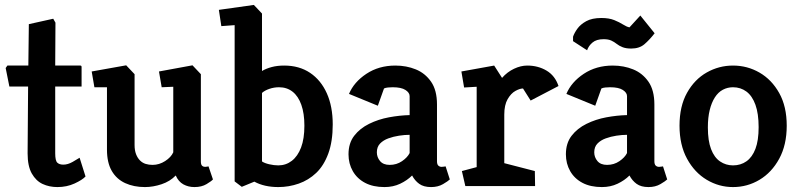

<svg xmlns="http://www.w3.org/2000/svg" viewBox="-20 -755 3243 779"><path d="M213 4Q180 4 153 -8.5Q126 -21 109 -51Q92 -81 92 -133L94 -404H18L3 -479L10 -489H95L97 -657L196 -679L205 -663L204 -489H306Q311 -489 311 -483V-404H204V-133Q204 -103 212.5 -95Q221 -87 237 -87Q255 -87 274.5 -98Q294 -109 303 -115L327 -39Q314 -25 282.5 -10.5Q251 4 213 4Z M568 4Q523 4 488 -12Q453 -28 433.5 -61.5Q414 -95 414 -148V-401H363L352 -465L492 -490L526 -454V-167Q526 -145 532 -129.5Q538 -114 548 -104Q558 -94 571 -90Q584 -86 599 -86Q626 -86 650 -101.5Q674 -117 683 -137V-403L636 -401L625 -465L761 -490L795 -454V-100Q795 -87 800 -82.5Q805 -78 812 -78Q817 -78 821 -79Q825 -80 826 -80L844 -27Q838 -20 818 -8Q798 4 769 4Q744 4 724 -7Q704 -18 693 -43Q670 -19 635.5 -7.5Q601 4 568 4Z M961 3 932 -19V-653L878 -649L868 -715L1010 -735L1043 -700V-467Q1060 -477 1082.5 -483Q1105 -489 1133 -489Q1194 -489 1238 -459.5Q1282 -430 1306 -376.5Q1330 -323 1330 -250Q1330 -181 1312 -132Q1294 -83 1263 -53.5Q1232 -24 1192 -10Q1152 4 1109 4Q1081 4 1056.5 -1.5Q1032 -7 1012 -18ZM1109 -84Q1140 -84 1164 -102.5Q1188 -121 1201.5 -156.5Q1215 -192 1215 -245Q1215 -295 1202.5 -330Q1190 -365 1167 -383Q1144 -401 1112 -401Q1092 -401 1073 -394.5Q1054 -388 1043 -378V-100Q1053 -93 1072.5 -88.5Q1092 -84 1109 -84Z M1540 4Q1494 4 1461.5 -13Q1429 -30 1411.5 -60.5Q1394 -91 1394 -129Q1394 -174 1417 -204Q1440 -234 1477.5 -252.5Q1515 -271 1558 -279Q1601 -287 1642 -288V-365Q1642 -379 1625 -390Q1608 -401 1573 -401Q1564 -401 1554 -400Q1544 -399 1538 -396L1513 -326L1396 -374Q1416 -422 1466.5 -455.5Q1517 -489 1584 -489Q1629 -489 1667 -473.5Q1705 -458 1729 -423.5Q1753 -389 1753 -331V-101Q1753 -88 1758.5 -83Q1764 -78 1772 -78Q1777 -78 1782 -79Q1787 -80 1788 -80L1805 -27Q1798 -20 1777.5 -8Q1757 4 1729 4Q1699 4 1681 -9Q1663 -22 1652 -43Q1632 -23 1603.5 -9.5Q1575 4 1540 4ZM1561 -86Q1589 -86 1611 -101Q1633 -116 1642 -134V-208Q1622 -208 1599 -204.5Q1576 -201 1555.5 -193.5Q1535 -186 1522 -172.5Q1509 -159 1509 -137Q1509 -117 1522 -101.5Q1535 -86 1561 -86Z M1868 0 1854 -61 1914 -77V-403L1863 -400L1852 -465L1985 -489L2017 -439Q2038 -463 2065.5 -476Q2093 -489 2119 -489Q2163 -489 2197.5 -468.5Q2232 -448 2246 -406L2133 -347L2102 -396Q2089 -396 2071 -386Q2053 -376 2039.5 -352.5Q2026 -329 2026 -290V-93L2150 -61L2151 0Z M2422 4Q2376 4 2343.5 -13Q2311 -30 2293.5 -60.5Q2276 -91 2276 -129Q2276 -174 2299 -204Q2322 -234 2359.5 -252.5Q2397 -271 2440 -279Q2483 -287 2524 -288V-365Q2524 -379 2507 -390Q2490 -401 2455 -401Q2446 -401 2436 -400Q2426 -399 2420 -396L2395 -326L2278 -374Q2298 -422 2348.5 -455.5Q2399 -489 2466 -489Q2511 -489 2549 -473.5Q2587 -458 2611 -423.5Q2635 -389 2635 -331V-101Q2635 -88 2640.5 -83Q2646 -78 2654 -78Q2659 -78 2664 -79Q2669 -80 2670 -80L2687 -27Q2680 -20 2659.5 -8Q2639 4 2611 4Q2581 4 2563 -9Q2545 -22 2534 -43Q2514 -23 2485.5 -9.5Q2457 4 2422 4ZM2443 -86Q2471 -86 2493 -101Q2515 -116 2524 -134V-208Q2504 -208 2481 -204.5Q2458 -201 2437.5 -193.5Q2417 -186 2404 -172.5Q2391 -159 2391 -137Q2391 -117 2404 -101.5Q2417 -86 2443 -86ZM2362 -551 2305 -588V-606Q2310 -621 2322.5 -638.5Q2335 -656 2358.5 -669Q2382 -682 2420 -682Q2451 -682 2472 -673.5Q2493 -665 2508 -655.5Q2523 -646 2534 -644L2578 -692L2636 -620Q2615 -593 2594.5 -575.5Q2574 -558 2541 -558Q2520 -558 2506 -563.5Q2492 -569 2482 -577Q2472 -585 2460 -590.5Q2448 -596 2429 -596Q2400 -596 2384 -582.5Q2368 -569 2362 -551Z M2954 4Q2897 4 2847.5 -25.5Q2798 -55 2767.5 -111Q2737 -167 2737 -245Q2737 -324 2767.5 -378.5Q2798 -433 2847.5 -461Q2897 -489 2954 -489Q3012 -489 3061.5 -460.5Q3111 -432 3141.5 -377.5Q3172 -323 3172 -245Q3172 -167 3141.5 -111Q3111 -55 3061.5 -25.5Q3012 4 2954 4ZM2954 -84Q2985 -84 3008.5 -100.5Q3032 -117 3045 -151Q3058 -185 3058 -239Q3058 -294 3045 -330Q3032 -366 3008.5 -383.5Q2985 -401 2954 -401Q2932 -401 2913 -391Q2894 -381 2880.5 -360Q2867 -339 2859.5 -308.5Q2852 -278 2852 -238Q2852 -184 2865 -150Q2878 -116 2901.5 -100Q2925 -84 2954 -84Z"/></svg>

Font: Kreon SemiBold
Style: Regular
Weight: 600
Designer: Julia Petretta
Foundry: Julia Petretta and Eli Heuer
Version: Version 2.002